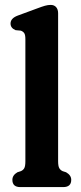

<svg xmlns="http://www.w3.org/2000/svg" viewBox="-20 -763 329 783"><path d="M217 -709V-105.5Q217 -85.5 221.8 -77.2Q226.5 -69 235.5 -65L249.5 -60.5Q270.5 -48.5 270.5 -29.5Q270.5 0 237.5 0H63Q30.5 0 30.5 -29.5Q30.5 -48.5 51 -60.5L65 -65Q74.5 -69 79 -77.2Q83.5 -85.5 83.5 -105.5V-603.5Q83.5 -620.5 79 -627.5Q74.5 -634.5 65 -638L43.5 -640Q23 -648.5 23 -667Q23 -688.5 52.5 -699.5L132.5 -729Q151 -736 163.2 -739.5Q175.5 -743 186.5 -743Q201 -743 209 -733.8Q217 -724.5 217 -709Z"/></svg>

Font: Fraunces 72pt S100 SemiBold
Style: Regular
Weight: 600
Version: Version 1.000; ttfautohint (v1.8.3)